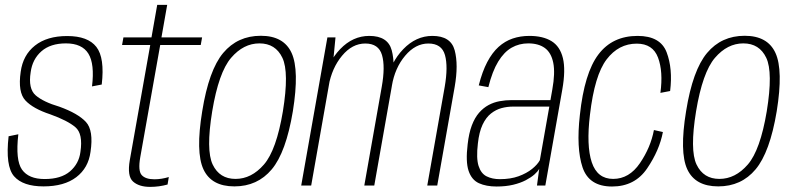

<svg xmlns="http://www.w3.org/2000/svg" viewBox="-20 -744 3182 770"><path d="M154.5 3.5Q237.5 3.5 286 -33.5Q334.5 -70.5 343 -135Q356 -221 324.5 -255Q293 -289 218.5 -316Q154 -335 123.2 -361.5Q92.5 -388 103 -454.5Q110 -506.5 146 -538.2Q182 -570 244.5 -570Q309 -570 334.5 -528.8Q360 -487.5 349 -397.5L388 -405Q400.5 -512 366.5 -555.8Q332.5 -599.5 249.5 -599.5Q168.5 -599.5 120.2 -561.2Q72 -523 63 -456Q51 -374 82 -341Q113 -308 181.5 -285.5Q251 -260.5 282.2 -234Q313.5 -207.5 302.5 -134.5Q296.5 -87.5 260.8 -56.8Q225 -26 159 -26Q95 -26 68.2 -63.8Q41.5 -101.5 53.5 -205.5L14.5 -197.5Q1 -77.5 36.5 -37Q72 3.5 154.5 3.5Z M582 5.5Q618 5.5 652 -4L657 -34Q627.5 -25 599 -25Q563.5 -25 548.2 -42Q533 -59 542.5 -113.5L622.5 -563.5H785L790.5 -594H627.5L650.5 -724.5H610.5L587.5 -594H475L469.5 -563.5H582.5L500.5 -101.5Q489.5 -37.5 513.5 -16Q537.5 5.5 582 5.5Z M920 3.5Q1012.5 3.5 1069.8 -64.8Q1127 -133 1154.5 -298Q1181 -462.5 1149.5 -531.5Q1118 -600.5 1026 -600.5Q933 -600.5 875.2 -531.8Q817.5 -463 791 -298Q764 -134 795.8 -65.2Q827.5 3.5 920 3.5ZM924.5 -26.5Q860.5 -26.5 833 -84Q805.5 -141.5 831 -297.5Q857 -454 906.8 -512Q956.5 -570 1020.5 -570Q1085 -570 1112.5 -512.2Q1140 -454.5 1114.5 -297.5Q1088.5 -142 1038.5 -84.2Q988.5 -26.5 924.5 -26.5Z M1188 0H1228L1316.5 -501.5L1325.5 -594H1293ZM1441 0H1481L1551 -396Q1566.5 -484.5 1551 -542.2Q1535.5 -600 1461 -600Q1395 -600 1344.2 -547Q1293.5 -494 1280.5 -419L1298 -399.5Q1311 -471.5 1351.8 -520.5Q1392.5 -569.5 1445 -569.5Q1498.5 -569.5 1512 -523.2Q1525.5 -477 1511 -396ZM1693.5 0H1733.5L1803.5 -396Q1819 -484.5 1803.5 -542.2Q1788 -600 1714 -600Q1648.5 -600 1597.2 -546.8Q1546 -493.5 1533 -419L1551.5 -399.5Q1563.5 -471.5 1604.8 -520.5Q1646 -569.5 1698 -569.5Q1751.5 -569.5 1764.5 -523.2Q1777.5 -477 1763.5 -396Z M1971.5 4Q2008.5 4 2037.8 -3Q2067 -10 2088.5 -21.2Q2110 -32.5 2123.5 -44.5Q2137 -56.5 2142.5 -67L2133.5 0H2167L2235 -384.5Q2249 -463.5 2237.5 -510.8Q2226 -558 2191.8 -579Q2157.5 -600 2103 -600Q2067 -600 2036 -589.5Q2005 -579 1979.5 -556Q1954 -533 1934 -495Q1914 -457 1900 -401.5L1938.5 -394.5Q1954.5 -458.5 1978 -497Q2001.5 -535.5 2031.8 -552.8Q2062 -570 2098.5 -570Q2139.5 -570 2165 -551.5Q2190.5 -533 2198.8 -492.2Q2207 -451.5 2195 -385L2187.5 -342.5H2031.5Q2007.5 -342.5 1984 -338.2Q1960.5 -334 1939.5 -322.8Q1918.5 -311.5 1901.2 -291.8Q1884 -272 1872.2 -241Q1860.5 -210 1855.5 -165.5Q1847 -95.5 1859.2 -59Q1871.5 -22.5 1900.8 -9.2Q1930 4 1971.5 4ZM1984.5 -25.5Q1954 -25.5 1931.5 -36.8Q1909 -48 1899.2 -78.8Q1889.5 -109.5 1896.5 -168.5Q1901.5 -214.5 1915.2 -243.8Q1929 -273 1949 -288.8Q1969 -304.5 1991.5 -310.5Q2014 -316.5 2037.5 -316.5H2183L2145 -101.5Q2135.5 -84 2113.8 -66.5Q2092 -49 2059.8 -37.2Q2027.5 -25.5 1984.5 -25.5Z M2434.5 4Q2526 4 2575.2 -68.5Q2624.5 -141 2638.5 -214.5L2602.5 -222.5Q2589.5 -153 2546.5 -89.8Q2503.5 -26.5 2439 -26.5Q2375.5 -26.5 2353.2 -93.2Q2331 -160 2346 -284Q2364.5 -442.5 2412.8 -505.8Q2461 -569 2533.5 -569Q2598 -569 2619 -513Q2640 -457 2628.5 -371.5L2667.5 -379Q2678.5 -468.5 2653.5 -534.2Q2628.5 -600 2537 -600Q2436 -600 2379.8 -525.5Q2323.5 -451 2305.5 -282.5Q2290.5 -150 2316.2 -73Q2342 4 2434.5 4Z M2860.5 3.5Q2953 3.5 3010.2 -64.8Q3067.5 -133 3095 -298Q3121.5 -462.5 3090 -531.5Q3058.5 -600.5 2966.5 -600.5Q2873.5 -600.5 2815.8 -531.8Q2758 -463 2731.5 -298Q2704.5 -134 2736.2 -65.2Q2768 3.5 2860.5 3.5ZM2865 -26.5Q2801 -26.5 2773.5 -84Q2746 -141.5 2771.5 -297.5Q2797.5 -454 2847.2 -512Q2897 -570 2961 -570Q3025.5 -570 3053 -512.2Q3080.5 -454.5 3055 -297.5Q3029 -142 2979 -84.2Q2929 -26.5 2865 -26.5Z"/></svg>

Font: Anybody SemiCondensed ExtraLight
Style: Italic
Weight: 250
Width: 4
Italic angle: -10°
Version: Version 1.113;gftools[0.9.25]